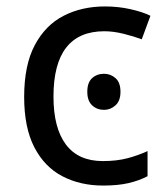

<svg xmlns="http://www.w3.org/2000/svg" viewBox="-20 -566 520 596"><path d="M300 10Q229 10 173.5 -19Q118 -48 86.5 -109Q55 -170 55 -265Q55 -364 88 -426Q121 -488 177.5 -517Q234 -546 306 -546Q347 -546 385 -537.5Q423 -529 447 -517L420 -444Q396 -453 364 -461Q332 -469 304 -469Q146 -469 146 -266Q146 -169 184.5 -117.5Q223 -66 299 -66Q343 -66 376.5 -75Q410 -84 438 -97V-19Q411 -5 378.5 2.5Q346 10 300 10ZM303 -337Q323 -337 338.5 -323.5Q354 -310 354 -281Q354 -253 338.5 -239Q323 -225 303 -225Q281 -225 266 -239Q251 -253 251 -281Q251 -310 266 -323.5Q281 -337 303 -337Z"/></svg>

Font: TSCustom
Style: Regular
Weight: 400
Designer: Monotype Design Team
Foundry: Monotype Imaging Inc.
Version: Version 2.004; ttfautohint (v1.8.3) -l 8 -r 50 -G 200 -x 14 